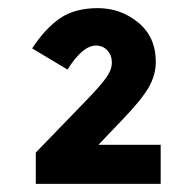

<svg xmlns="http://www.w3.org/2000/svg" viewBox="-20 -735 479 472"><path d="M216 -623Q183 -623 146 -564L59 -616Q91 -665 127.5 -690Q164 -715 220.5 -715Q277 -715 320 -679.5Q363 -644 363 -583Q363 -551 346 -521Q329 -491 284 -444L222 -379H375V-283H68V-360L190 -486Q225 -522 240 -542.5Q255 -563 255 -581Q255 -599 244 -611Q233 -623 216 -623Z"/></svg>

Font: Montreal
Style: Bold
Weight: 700
Designer: Julieta Ulanovsky, usr_local_share
Foundry: Julieta Ulanovsky, usr_local_share
Version: Version 2.001